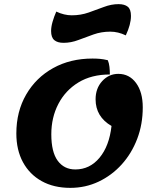

<svg xmlns="http://www.w3.org/2000/svg" viewBox="-20 -883 761 928"><path d="M320 25Q240 25 181.5 -7.5Q123 -40 91 -99Q59 -158 59 -238Q59 -344 106.5 -426Q154 -508 237 -554Q320 -600 427 -600Q446 -600 463 -598.5Q480 -597 501 -592Q507 -578 509 -560Q511 -542 511 -523Q422 -523 359 -484.5Q296 -446 262 -380.5Q228 -315 228 -234Q228 -148 259 -106Q290 -64 344 -64Q414 -64 461 -120.5Q508 -177 519 -274Q442 -319 442 -403Q442 -456 474 -491Q506 -526 552 -526Q605 -526 637.5 -482Q670 -438 670 -364Q670 -282 643 -211.5Q616 -141 568 -88Q520 -35 456.5 -5Q393 25 320 25ZM287 -676Q258 -676 242.5 -689Q227 -702 227 -733Q227 -753 234 -777.5Q241 -802 252 -827Q290 -809 327 -809Q370 -809 408.5 -822.5Q447 -836 482.5 -849.5Q518 -863 553 -863Q582 -863 597.5 -850.5Q613 -838 613 -806Q613 -765 588 -712Q551 -730 513 -730Q470 -730 432 -716.5Q394 -703 358.5 -689.5Q323 -676 287 -676Z"/></svg>

Font: Lemonada SemiBold
Style: Regular
Weight: 600
Designer: Mohamed Gaber (Arabic), Eduardo Tunni (Latin)
Foundry: Kief Type Foundry
Version: Version 4.005; ttfautohint (v1.8.3)